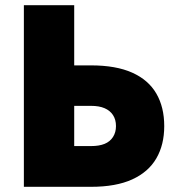

<svg xmlns="http://www.w3.org/2000/svg" viewBox="-20 -720 685 740"><path d="M72 -700V0H266V-700ZM196 -312H331Q362 -312 383 -303Q404 -294 415.5 -276.5Q427 -259 427 -234Q427 -210 415.5 -192Q404 -174 383 -165.5Q362 -157 331 -157H196V0H331Q427 0 489.5 -28.5Q552 -57 582.5 -109.5Q613 -162 613 -234Q613 -307 582.5 -359.5Q552 -412 489.5 -440Q427 -468 331 -468H196Z"/></svg>

Font: Jost ExtraBold
Style: Regular
Weight: 800
Version: Version 3.710